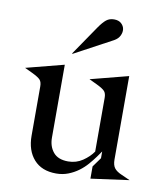

<svg xmlns="http://www.w3.org/2000/svg" viewBox="-82 -788 745 866"><g transform="rotate(10 290.5 -355.0)"><path d="M187 -480V-146Q187 -106 209 -79.5Q231 -53 277 -53Q314 -53 343.5 -73Q373 -93 390 -118V-364Q390 -384 381.5 -394Q373 -404 344 -418L308 -435L482 -480V-98Q482 -72 492.5 -58.5Q503 -45 527 -35L565 -18L390 6V-50L421 -93V-124L402 -97Q389 -79 372.5 -60Q356 -41 335 -25.5Q314 -10 288.5 0Q263 10 233 10Q167 10 131 -30.5Q95 -71 95 -139V-364Q95 -384 86.5 -394Q78 -404 49 -418L13 -435ZM210 -535H214L387 -628Q405 -638 412.5 -653.5Q420 -669 418 -683.5Q416 -698 404 -709Q392 -720 371 -720Q350 -720 335.5 -708.5Q321 -697 303 -671Z"/></g></svg>

Font: Redaction
Style: Regular
Weight: 400
Designer: Jeremy Mickel / Forest Young
Foundry: MCKL
Version: Version 2.001; Redaction